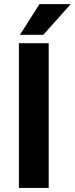

<svg xmlns="http://www.w3.org/2000/svg" viewBox="-20 -923 368 943"><path d="M219.2 -710.9V0H72.8V-710.9ZM78.1 -752 173.8 -902.8H327.6L192.4 -752Z"/></svg>

Font: RobotoDEMO
Style: Regular
Weight: 400
Designer: Christian Robertson
Foundry: Google
Version: Version 2.136